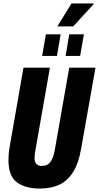

<svg xmlns="http://www.w3.org/2000/svg" viewBox="-20 -1080 573 1112"><path d="M211 12Q126 12 77.5 -24.5Q29 -61 29 -152Q29 -169 30.5 -188.5Q32 -208 36 -230L116 -688H269L186 -215Q183 -200 181.5 -187.5Q180 -175 180 -165Q180 -142 190.5 -130.5Q201 -119 223 -119Q256 -119 273 -143.5Q290 -168 298 -215L381 -688H533L451 -225Q436 -135 403 -83Q370 -31 322 -9.5Q274 12 211 12ZM224 -756 246 -881H331L310 -756ZM360 -756 381 -881H466L444 -756ZM312 -927 394 -1060H522V-1056L404 -927Z"/></svg>

Font: Archivo ExtraCondensed ExtraBold
Style: Italic
Weight: 800
Width: 2
Italic angle: -10°
Designer: Hector Gatti
Foundry: Omnibus-Type
Version: Version 2.001